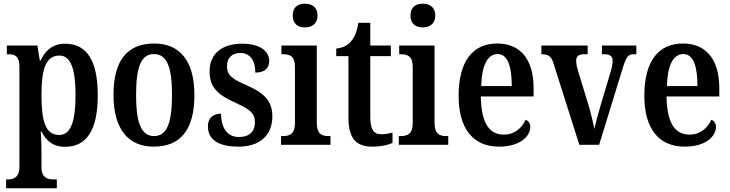

<svg xmlns="http://www.w3.org/2000/svg" viewBox="-20 -782 3943 1037"><path d="M13 235H287V187H267C239 187 204 179 204 121V43C204 4 203 -41 200 -71H205C229 -21 268 11 330 11C446 11 508 -75 508 -268C508 -461 445 -546 331 -546C264 -546 224 -508 199 -455H195L182 -536H17V-489H25C59 -489 85 -480 85 -420V119C85 179 50 187 22 187H13ZM300 -53C225 -53 204 -128 204 -269C204 -403 225 -482 301 -482C363 -482 388 -407 388 -269C388 -128 363 -53 300 -53Z M810 10C955 10 1030 -81 1030 -269C1030 -457 948 -547 813 -547C668 -547 593 -457 593 -269C593 -81 676 10 810 10ZM812 -47C741 -47 715 -123 715 -269C715 -415 740 -490 811 -490C884 -490 909 -415 909 -269C909 -123 884 -47 812 -47Z M1268 10C1384 10 1451 -52 1451 -153C1451 -241 1401 -282 1313 -321C1232 -356 1206 -376 1206 -425C1206 -469 1233 -496 1278 -496C1328 -496 1359 -459 1359 -390C1410 -390 1434 -414 1434 -453C1434 -502 1389 -546 1288 -546C1183 -546 1112 -495 1112 -397C1112 -308 1158 -269 1256 -225C1331 -191 1357 -169 1357 -123C1357 -74 1330 -42 1270 -42C1208 -42 1174 -91 1174 -168C1140 -168 1103 -152 1103 -99C1103 -31 1155 10 1268 10Z M1627 -634C1664 -634 1695 -653 1695 -698C1695 -744 1664 -762 1627 -762C1589 -762 1561 -744 1561 -698C1561 -653 1589 -634 1627 -634ZM1498 0H1765V-47H1755C1719 -47 1691 -58 1691 -118V-536H1500V-489H1511C1545 -489 1573 -478 1573 -422V-116C1573 -58 1544 -47 1508 -47H1498Z M1991 10C2042 10 2081 -1 2100 -10V-66C2081 -61 2061 -57 2038 -57C1997 -57 1980 -85 1980 -151V-479H2091V-536H1980V-659H1916C1907 -609 1895 -581 1877 -560C1860 -539 1833 -523 1796 -520V-479H1862V-146C1862 -30 1907 10 1991 10Z M2263 -634C2300 -634 2331 -653 2331 -698C2331 -744 2300 -762 2263 -762C2225 -762 2197 -744 2197 -698C2197 -653 2225 -634 2263 -634ZM2134 0H2401V-47H2391C2355 -47 2327 -58 2327 -118V-536H2136V-489H2147C2181 -489 2209 -478 2209 -422V-116C2209 -58 2180 -47 2144 -47H2134Z M2675 10C2793 10 2844 -49 2844 -96C2844 -117 2833 -130 2819 -135C2799 -91 2760 -55 2701 -55C2622 -55 2579 -118 2577 -261H2862V-306C2862 -464 2788 -547 2666 -547C2533 -547 2457 -452 2457 -264C2457 -90 2533 10 2675 10ZM2744 -317H2579C2582 -429 2613 -490 2668 -490C2723 -490 2744 -422 2744 -317Z M2970 -438 3109 0H3216L3343 -413C3362 -475 3373 -489 3402 -489H3417V-536H3231V-489H3246C3274 -489 3289 -477 3289 -455C3289 -435 3285 -418 3277 -391L3221 -203C3208 -159 3196 -112 3190 -85C3184 -118 3171 -173 3157 -219L3100 -406C3096 -421 3092 -437 3092 -454C3092 -476 3104 -489 3132 -489H3154V-536H2904V-489C2941 -489 2958 -479 2970 -438Z M3678 10C3796 10 3847 -49 3847 -96C3847 -117 3836 -130 3822 -135C3802 -91 3763 -55 3704 -55C3625 -55 3582 -118 3580 -261H3865V-306C3865 -464 3791 -547 3669 -547C3536 -547 3460 -452 3460 -264C3460 -90 3536 10 3678 10ZM3747 -317H3582C3585 -429 3616 -490 3671 -490C3726 -490 3747 -422 3747 -317Z"/></svg>

Font: Noto Serif Bengali Condensed SemiBold
Style: Regular
Weight: 600
Width: 3
Designer: Juan Bruce, Universal Thirst, Indian Type Foundry and the Monotype Design Team.
Foundry: Monotype Imaging Inc.
Version: Version 2.003